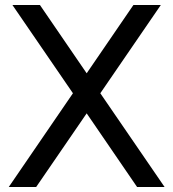

<svg xmlns="http://www.w3.org/2000/svg" viewBox="-20 -750 695 770"><path d="M640.1 0H529.8L327.6 -295.4L125 0H15.1L272.5 -376L29.8 -730H140.1L327.6 -456.1L515.1 -730H625L382.3 -376Z"/></svg>

Font: Miedinger*
Style: Book
Weight: 400
Version: Version 001.000